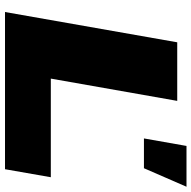

<svg xmlns="http://www.w3.org/2000/svg" viewBox="-19 -746 765 767"><g transform="rotate(90 363.5 -362.5)"><path d="M28 0 149 -688H383L294 -183H688L656 0ZM533 -555 563 -725H726L652 -555Z"/></g></svg>

Font: Archivo SemiExpanded Black
Style: Italic
Weight: 900
Width: 6
Italic angle: -10°
Designer: Hector Gatti
Foundry: Omnibus-Type
Version: Version 2.001